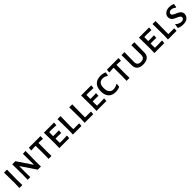

<svg xmlns="http://www.w3.org/2000/svg" viewBox="616 -2455 4410 4410"><g transform="rotate(-45 2821.5 -250.0)"><path d="M180 -501 175 -159 179 0H83L87 -150L83 -501Z M784 -503 779 -153 782 0H678L441 -352H435L434 -170L437 0H350L354 -147L351 -501H453L690 -149H698L695 -498Z M1264 -501 1269 -493 1263 -416 1166 -423H1124L1122 -159L1125 0H1029L1033 -150L1031 -423H990L891 -416L884 -424L891 -501Z M1566 -76 1701 -80 1708 -73 1700 0H1379L1383 -150L1379 -501H1703L1709 -493L1702 -420L1575 -425L1475 -424L1473 -294L1569 -293L1656 -296L1661 -288L1655 -214L1561 -217L1472 -216L1471 -159L1473 -77Z M2099 -80 2105 -72 2098 0H1820L1824 -150L1820 -501H1918L1913 -159L1914 -80Z M2481 -80 2487 -72 2480 0H2202L2206 -150L2202 -501H2300L2295 -159L2296 -80Z M2774 -76 2909 -80 2916 -73 2908 0H2587L2591 -150L2587 -501H2911L2917 -493L2910 -420L2783 -425L2683 -424L2681 -294L2777 -293L2864 -296L2869 -288L2863 -214L2769 -217L2680 -216L2679 -159L2681 -77Z M3221 -507Q3303 -507 3364 -475L3346 -390L3337 -387Q3285 -428 3212 -428Q3074 -428 3074 -256Q3074 -166 3110 -119.5Q3146 -73 3215 -73Q3287 -73 3346 -114L3356 -109L3348 -24Q3281 7 3210 7Q3095 7 3034 -59Q2973 -125 2973 -247Q2973 -372 3037.5 -439.5Q3102 -507 3221 -507Z M3799 -501 3804 -493 3798 -416 3701 -423H3659L3657 -159L3660 0H3564L3568 -150L3566 -423H3525L3426 -416L3419 -424L3426 -501Z M4317 -501 4314 -246 4313 -172Q4314 -87 4259 -40Q4204 7 4103 7Q4003 7 3951 -39.5Q3899 -86 3901 -172L3902 -249L3899 -501H3996L3991 -187Q3990 -130 4019 -101.5Q4048 -73 4107 -73Q4165 -73 4195 -101.5Q4225 -130 4224 -187L4220 -501Z M4654 -76 4789 -80 4796 -73 4788 0H4467L4471 -150L4467 -501H4791L4797 -493L4790 -420L4663 -425L4563 -424L4561 -294L4657 -293L4744 -296L4749 -288L4743 -214L4649 -217L4560 -216L4559 -159L4561 -77Z M5187 -80 5193 -72 5186 0H4908L4912 -150L4908 -501H5006L5001 -159L5002 -80Z M5454 -507Q5518 -507 5582 -482L5567 -391L5552 -388Q5494 -434 5442 -434Q5405 -434 5383.5 -415Q5362 -396 5362 -371Q5362 -347 5386 -329Q5410 -311 5444 -297Q5478 -283 5512.5 -266.5Q5547 -250 5571 -219.5Q5595 -189 5595 -147Q5595 -83 5545.5 -38Q5496 7 5407 7Q5328 7 5254 -25L5267 -122L5278 -128Q5307 -99 5346.5 -82.5Q5386 -66 5419 -66Q5455 -66 5477.5 -84.5Q5500 -103 5500 -130Q5500 -155 5476 -173.5Q5452 -192 5418 -206Q5384 -220 5350 -236.5Q5316 -253 5292 -284Q5268 -315 5268 -357Q5268 -421 5318.5 -464Q5369 -507 5454 -507Z"/></g></svg>

Font: Alegreya Sans SC Medium
Style: Regular
Weight: 500
Designer: Juan Pablo del Peral
Foundry: Huerta Tipografica
Version: Version 2.001;PS 002.001;hotconv 1.0.88;makeotf.lib2.5.64775